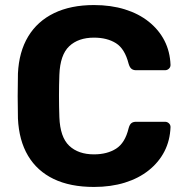

<svg xmlns="http://www.w3.org/2000/svg" viewBox="-20 -730 733 760"><path d="M352 10Q258 10 192.5 -21.5Q127 -53 91 -113.5Q55 -174 51 -261Q50 -302 50 -349Q50 -396 51 -439Q55 -525 91.5 -585.5Q128 -646 194 -678Q260 -710 352 -710Q419 -710 474 -693Q529 -676 569 -644Q609 -612 631 -569Q653 -526 655 -473Q655 -464 648.5 -458Q642 -452 633 -452H519Q507 -452 500 -458Q493 -464 489 -478Q474 -537 439 -559Q404 -581 352 -581Q290 -581 254 -547Q218 -513 215 -434Q212 -352 215 -266Q218 -187 254 -153Q290 -119 352 -119Q404 -119 439.5 -141.5Q475 -164 489 -222Q493 -237 500 -242.5Q507 -248 519 -248H633Q642 -248 648.5 -242Q655 -236 655 -227Q653 -174 631 -131Q609 -88 569 -56Q529 -24 474 -7Q419 10 352 10Z"/></svg>

Font: Rubik Light SemiBold
Style: Regular
Weight: 600
Version: Version 2.300;gftools[0.9.30]